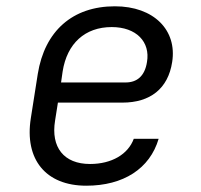

<svg xmlns="http://www.w3.org/2000/svg" viewBox="-20 -580 640 610"><path d="M254 10C372 10 456 -44 484 -139H405C387 -90 335 -59 266 -59C183 -59 141 -112 155 -197L164 -254H369C457 -254 514 -298 527 -383C543 -484 469 -560 345 -560C211 -560 122 -482 100 -345L78 -205C57 -73 126 10 254 10ZM174 -318 179 -353C193 -442 250 -494 335 -494C413 -494 458 -447 447 -383C440 -338 415 -318 379 -318Z"/></svg>

Font: JetBrains Mono Light
Style: Italic
Weight: 336
Italic angle: -9°
Monospace: yes
Designer: Philipp Nurullin, Konstantin Bulenkov
Foundry: JetBrains
Version: Version 2.305